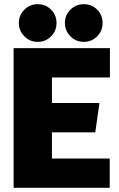

<svg xmlns="http://www.w3.org/2000/svg" viewBox="-20 -897 568 917"><path d="M45 -667H505V-527H228V-405H455L435 -265H228V-140H504V0H45ZM160 -697Q123 -697 96.5 -723.5Q70 -750 70 -787Q70 -825 96.5 -851Q123 -877 160 -877Q198 -877 224 -851Q250 -825 250 -787Q250 -750 224 -723.5Q198 -697 160 -697ZM380 -697Q343 -697 316.5 -723.5Q290 -750 290 -787Q290 -825 316.5 -851Q343 -877 380 -877Q418 -877 444 -851Q470 -825 470 -787Q470 -750 444 -723.5Q418 -697 380 -697Z"/></svg>

Font: Epunda Sans Black
Style: Regular
Weight: 900
Designer: Simon Atzbach
Foundry: typofactur
Version: Version 2.204; ttfautohint (v1.8.4.7-5d5b)